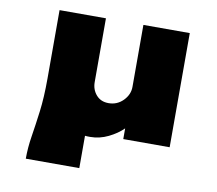

<svg xmlns="http://www.w3.org/2000/svg" viewBox="-75 -600 959 848"><g transform="rotate(10 404.0 -176.0)"><path d="M92.5 160H332.5V15Q337.5 15.5 343.5 15.8Q349.5 16 355.5 16Q397.5 16 436.5 -3Q475.5 -22 501.5 -48V0H709.5V-512H501.5V-234Q501.5 -199.5 474.8 -172.2Q448 -145 409.5 -145Q374.5 -145 354 -168.8Q333.5 -192.5 333.5 -226V-512H125.5V-206Q125.5 -119.5 117.2 -56Q109 7.5 100.8 58.8Q92.5 110 92.5 160Z"/></g></svg>

Font: Spartan Black
Style: Regular
Weight: 900
Designer: Matt Bailey, Mirko Velimirovic
Foundry: Matt Bailey
Version: Version 1.003; ttfautohint (v1.8.3)